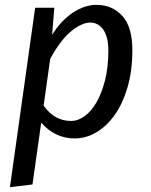

<svg xmlns="http://www.w3.org/2000/svg" viewBox="-20 -559 621 792"><path d="M195 -415Q213 -445 235 -468Q257 -491 281 -507Q305 -523 329.5 -531Q354 -539 377 -539Q443 -539 484.5 -493.5Q526 -448 526 -352Q526 -268 506.5 -200.5Q487 -133 454 -86Q421 -39 378 -13.5Q335 12 288 12Q207 12 150 -53L114 202L21 213L125 -527H204ZM353 -466Q318 -466 274 -430.5Q230 -395 187 -316L160 -123Q184 -90 212 -75Q240 -60 274 -60Q301 -60 328.5 -79.5Q356 -99 377.5 -136Q399 -173 413 -227Q427 -281 427 -350Q427 -381 421 -403Q415 -425 404.5 -439Q394 -453 380.5 -459.5Q367 -466 353 -466Z"/></svg>

Font: Yekcdsyqcyvpieeyorgstswgcgt
Style: Regular
Weight: 400
Italic angle: -8°
Designer: Carrois Corporate & Edenspiekermann
Foundry: Carrois Corporate GbR & Edenspiekermann AG
Version: Version 2.001